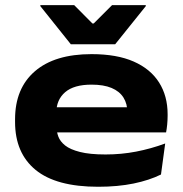

<svg xmlns="http://www.w3.org/2000/svg" viewBox="-20 -713 715 752"><path d="M364.5 18.5Q200 18.5 119.5 -47.5Q39 -113.5 39 -235.5V-245.5Q39 -367 116.8 -434Q194.5 -501 338.5 -501Q437.5 -501 503.5 -472Q569.5 -443 603 -390Q636.5 -337 636.5 -265.5V-259.5Q636.5 -243 634.8 -225Q633 -207 630.5 -194.5H473Q476 -213 477.5 -235Q479 -257 479 -272Q479 -306.5 463.5 -331Q448 -355.5 417 -368.5Q386 -381.5 338.5 -381.5Q269.5 -381.5 235 -351.8Q200.5 -322 200.5 -270.5V-253L201.5 -240.5V-215.5Q201.5 -197 208.5 -178Q215.5 -159 235.2 -143.2Q255 -127.5 293.2 -117.8Q331.5 -108 393.5 -108Q455 -108 513.2 -119.2Q571.5 -130.5 627 -151L610.5 -29.5Q565 -7 503.2 5.8Q441.5 18.5 364.5 18.5ZM116.5 -194.5V-293H597.5V-194.5ZM257.5 -539.5 138 -689V-693H270.5L342 -621H347L419 -693H551V-689L431 -539.5Z"/></svg>

Font: Anek Latin Expanded
Style: Bold
Weight: 700
Width: 7
Designer: Yesha Goshar
Foundry: Ek Type
Version: Version 1.003